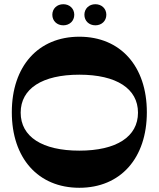

<svg xmlns="http://www.w3.org/2000/svg" viewBox="-20 -882 752 910"><path d="M356 8C551 8 676 -132 676 -350C676 -568 551 -708 356 -708C161 -708 36 -568 36 -350C36 -132 161 8 356 8ZM78 -348C78 -462 180 -528 356 -528C532 -528 634 -462 634 -348C634 -234 532 -168 356 -168C180 -168 78 -234 78 -348ZM228 -812C228 -783 250 -762 280 -762C310 -762 332 -783 332 -812C332 -841 310 -862 280 -862C250 -862 228 -841 228 -812ZM380 -812C380 -783 402 -762 432 -762C462 -762 484 -783 484 -812C484 -841 462 -862 432 -862C402 -862 380 -841 380 -812Z"/></svg>

Font: Ribes
Style: Bold
Weight: 900
Designer: Luigi Gorlero
Foundry: Collletttivo
Version: Version 2.100;Glyphs 3.1.2 (3151)